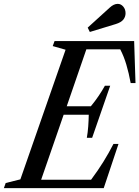

<svg xmlns="http://www.w3.org/2000/svg" viewBox="-75 -974 722 994"><path d="M-55 0 -45.5 -26.5 30.5 -45.5 264.5 -716.5 198 -735.5 207.5 -761.5H619.5L626.5 -544H601.5Q592 -596 579.2 -639Q566.5 -682 547.5 -718.5H372L270.5 -424H395.5Q417.5 -450.5 436 -478Q454.5 -505.5 468 -530H495.5L402 -260.5H374.5Q379.5 -288.5 381.8 -319.8Q384 -351 384.5 -380H254.5L138 -43.5H396.5Q432 -91 460.5 -137Q489 -183 512.5 -229H538.5L462 0ZM390 -808.5 379 -831 493 -934.5Q514 -954 534.5 -954Q551 -954 563 -940Q575 -926 575 -905.5Q575 -887 563.5 -872.5Q552 -858 524.5 -849.5Z"/></svg>

Font: Libre Caslon Condensed Medium Italic
Style: Regular
Weight: 500
Italic angle: -22.583°
Designer: Pablo Impallari, Rodrigo Fuenzalida, Katja Schimmel, Ertekin Erdin
Foundry: Pablo Impallari, Rodrigo Fuenzalida
Version: Version 2.000; ttfautohint (v1.8.4.7-5d5b);gftools[0.9.33]